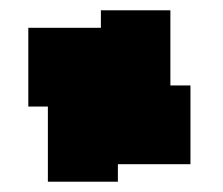

<svg xmlns="http://www.w3.org/2000/svg" viewBox="-20 -660 433 373"><path d="M35 -453H73V-307H209V-341H350V-494H311V-640H176V-606H35Z"/></svg>

Font: bitstorm
Style: excn
Weight: 400
Version: Version 0.2